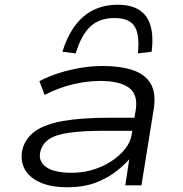

<svg xmlns="http://www.w3.org/2000/svg" viewBox="-20 -781 772 809"><path d="M265 8Q192 8 145.5 -14Q99 -36 81.5 -73.5Q64 -111 76 -157Q90 -202 130.5 -230Q171 -258 247.5 -271.5Q324 -285 445 -285H565L556 -230H424Q330 -230 273 -222Q216 -214 188 -195.5Q160 -177 151 -146Q139 -104 172.5 -78.5Q206 -53 282 -53Q345 -53 400 -76Q455 -99 492 -136.5Q529 -174 535 -215L552 -318Q562 -384 522.5 -412Q483 -440 403 -440Q346 -440 286 -425.5Q226 -411 168 -381L146 -439Q186 -460 231 -474Q276 -488 322.5 -495.5Q369 -503 413 -503Q486 -503 538 -486Q590 -469 614 -430Q638 -391 628 -323L576 0H508L525 -113L528 -114Q503 -84 465 -55.5Q427 -27 378 -9.5Q329 8 265 8ZM299 -556 243 -563Q263 -628 296 -672.5Q329 -717 374 -739Q419 -761 476 -761Q533 -761 567.5 -738.5Q602 -716 614.5 -672Q627 -628 619 -563L561 -556Q569 -635 547 -670Q525 -705 462 -705Q400 -705 361.5 -670Q323 -635 299 -556Z"/></svg>

Font: Nunito Sans 7pt Expanded Light
Style: Italic
Weight: 300
Width: 7
Italic angle: -9°
Designer: Vernon Adams
Foundry: Vernon Adams
Version: Version 3.101;gftools[0.9.27]